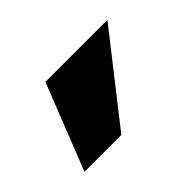

<svg xmlns="http://www.w3.org/2000/svg" viewBox="-53 -920 438 438"><g transform="rotate(-45 165.5 -701.0)"><path d="M144 -597H25L107 -805H307Z"/></g></svg>

Font: Repo ExtraBold
Style: Bold
Weight: 700
Designer: Stefan Peev
Foundry: Context Ltd
Version: Version 1.502